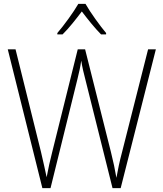

<svg xmlns="http://www.w3.org/2000/svg" viewBox="-20 -968 841 988"><path d="M420 -948H383C359 -906 308 -836 275 -798V-791H302C335 -823 373 -872 401 -909C430 -871 467 -824 500 -791H526V-798C497 -832 444 -905 420 -948ZM782 -714H742L608 -185C595 -136 587 -98 579 -53C571 -99 564 -133 551 -185L418 -714H380L249 -187C238 -145 228 -99 220 -56C213 -90 204 -130 191 -186L60 -714H20L198 0H240L379 -563C387 -596 393 -621 398 -656C404 -618 411 -591 421 -552L559 0H601Z"/></svg>

Font: Noto Sans SemiCondensed ExtraLight
Style: Regular
Weight: 200
Width: 4
Designer: Monotype Design Team
Foundry: Monotype Imaging Inc.
Version: Version 2.013